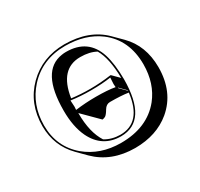

<svg xmlns="http://www.w3.org/2000/svg" viewBox="-151 -851 1158 1110"><g transform="rotate(-30 427.5 -295.5)"><path d="M440.4 -548.3Q304.2 -548.3 276.4 -369.6Q275.9 -368.2 275.9 -367.7Q334.5 -359.9 400.4 -359.9Q468.3 -359.9 540 -370.1L543 -368.2L585.9 -325.2Q583.5 -458.5 544.4 -524.9Q502.4 -548.3 440.4 -548.3ZM803.7 -272.5Q803.7 -106.4 692.4 -12.7Q598.1 65.9 454.6 66.4Q296.4 65.9 197.3 -32.2L141.1 -88.9Q52.7 -178.7 51.8 -310.1Q51.8 -461.4 151.4 -560.5Q249.5 -657.2 397 -658.2Q562 -657.7 657.7 -562L714.4 -505.4Q803.2 -415.5 803.7 -272.5ZM583 -244.6 543 -285.2 540 -284.2 583 -241.2Q583 -242.2 583 -244.6ZM581.5 -230Q534.7 -237.3 460 -237.3Q434.6 -237.3 419.4 -211.4Q403.3 -184.1 392.1 -177.2Q382.8 -172.4 372.1 -170.9L315.4 -227.5L269.5 -273.4V-270.5Q270 -143.6 317.4 -70.3Q361.3 -43.5 418 -43Q558.6 -43 581.5 -228Q581.5 -229.5 581.5 -230ZM736.8 -329.1Q736.8 -492.7 622.1 -580.1Q532.2 -647.5 397 -647.9Q244.1 -647.9 148.4 -543Q62.5 -447.8 62 -310.1Q62 -167.5 166 -79.1Q260.3 -0.5 397.9 0Q573.7 0 667 -114.7Q736.3 -201.7 736.8 -329.1ZM383.8 -615.2Q531.2 -615.2 574.7 -480Q595.7 -413.1 596.2 -310.1Q594.7 -34.2 418 -33.2Q293.5 -33.2 237.8 -147.5Q203.1 -220.2 203.1 -327.1Q203.1 -590.3 355.5 -612.8Q369.6 -615.2 383.8 -615.2ZM267.6 -295.4Q334.5 -304.2 403.8 -304.2Q482.9 -304.2 531.2 -295.4Q529.8 -308.1 529.8 -316.9Q529.8 -329.6 532.2 -358.9Q474.6 -350.1 400.4 -350.1Q329.1 -350.1 266.6 -358.9Q268.6 -328.6 269 -316.9Q269 -307.1 267.6 -295.4Z"/></g></svg>

Font: Linux Biolinum Shadow O
Style: Bold
Weight: 700
Designer: Philipp H. Poll
Foundry: Philipp H. Poll
Version: Version 0.9.2